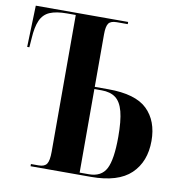

<svg xmlns="http://www.w3.org/2000/svg" viewBox="-80 -788 810 862"><g transform="rotate(10 325.0 -357.0)"><path d="M116 0V-10H151Q178 -10 188 -25Q198 -40 198 -80V-704H158Q109 -704 80 -691.5Q51 -679 37.5 -648.5Q24 -618 21 -565L18 -525H8L14 -714H435V-704H385Q357 -704 347.5 -690Q338 -676 338 -641V-401H400Q524 -401 577.5 -349Q631 -297 631 -206Q631 -111 573 -55.5Q515 0 391 0ZM380 -10Q437 -10 459 -52.5Q481 -95 481 -198Q481 -271 470 -313Q459 -355 435 -373Q411 -391 371 -391H338V-10Z"/></g></svg>

Font: Noto Serif Display Condensed
Style: Bold
Weight: 700
Width: 3
Designer: Monotype Design Team
Foundry: Monotype Imaging Inc.
Version: Version 2.009